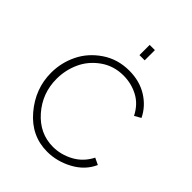

<svg xmlns="http://www.w3.org/2000/svg" viewBox="-254 -1054 1197 1197"><g transform="rotate(45 345.0 -455.5)"><path d="M44 -360Q44 -448 82.5 -527.5Q121 -607 199.5 -660.5Q278 -714 380 -714Q471 -714 539.5 -671.5Q608 -629 642 -559L600 -535Q565 -604 505 -635.5Q445 -667 376 -667Q290 -667 224 -620Q158 -573 126.5 -503.5Q95 -434 95 -357Q95 -230 178 -135.5Q261 -41 379 -41Q449 -41 513.5 -76Q578 -111 613 -180L657 -159Q623 -82 542.5 -38Q462 6 375 6Q235 6 139.5 -106.5Q44 -219 44 -360ZM402 -827H356V-917H402Z"/></g></svg>

Font: Raleway
Style: Light
Weight: 300
Designer: Matt McInerney, Pablo Impallari, Rodrigo Fuenzalida
Foundry: Matt McInerney, Pablo Impallari, Rodrigo Fuenzalida
Version: Version 3.000